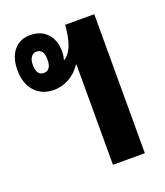

<svg xmlns="http://www.w3.org/2000/svg" viewBox="-103 -590 569 662"><g transform="rotate(-20 181.0 -259.0)"><path d="M199 0V-368H197Q179 -341 152.5 -326.5Q126 -312 98 -312Q53 -312 27 -341Q1 -370 1 -419Q1 -465 23 -491.5Q45 -518 83 -518Q122 -518 145 -493.5Q168 -469 168 -427Q168 -410 163 -396Q203 -418 209 -510H316V0ZM84 -379Q111 -379 111 -419Q111 -457 84 -457Q72 -457 64.5 -446.5Q57 -436 57 -419Q57 -379 84 -379Z"/></g></svg>

Font: Noto Sans Thai Looped UI Condensed
Style: Bold
Weight: 700
Width: 3
Designer: Cadson Demak Team
Foundry: Cadson Demak Co., Ltd.
Version: Version 1.000